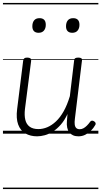

<svg xmlns="http://www.w3.org/2000/svg" viewBox="-20 -905 686 1300"><path d="M231 18Q186 18 152 -1.5Q118 -21 103 -62Q88 -103 96 -166L137 -495Q139 -506 145 -510.5Q151 -515 164 -515Q179 -515 185.5 -510Q192 -505 191 -494L149 -167Q144 -124 151.5 -93.5Q159 -63 181 -47Q203 -31 240 -31Q270 -31 300 -43.5Q330 -56 358.5 -82.5Q387 -109 411 -151.5Q435 -194 453 -254L482 -496Q483 -507 489.5 -511Q496 -515 510 -515Q524 -515 530.5 -510.5Q537 -506 535 -495L487 -100Q484 -78 486 -62Q488 -46 496.5 -38Q505 -30 520 -30Q533 -30 545 -36.5Q557 -43 568.5 -54.5Q580 -66 590 -80Q595 -87 602 -88Q609 -89 618 -83Q626 -78 627.5 -70.5Q629 -63 624 -57Q613 -37 595.5 -20Q578 -3 557 7.5Q536 18 511 18Q490 18 474.5 11Q459 4 449 -9Q439 -22 435 -41Q431 -60 433 -84L437 -133Q417 -90 391.5 -61Q366 -32 338.5 -14.5Q311 3 283.5 10.5Q256 18 231 18ZM241 -683Q221 -683 210 -694Q199 -705 199 -727Q199 -752 211 -767Q223 -782 248 -782Q268 -782 279 -771Q290 -760 290 -737Q290 -713 277.5 -698Q265 -683 241 -683ZM469 -683Q449 -683 438 -694Q427 -705 427 -727Q427 -752 439 -767Q451 -782 476 -782Q496 -782 507 -771Q518 -760 518 -737Q518 -713 505.5 -698Q493 -683 469 -683ZM0 365H646V375H0ZM0 -20H646V0H0ZM0 -505H646V-500H0ZM0 -885H646V-875H0Z"/></svg>

Font: Playwrite GB J Guides
Style: Italic
Weight: 400
Italic angle: -7.01216°
Designer: Veronika Burian, José Scaglione
Foundry: TypeTogether
Version: Version 1.003